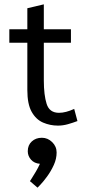

<svg xmlns="http://www.w3.org/2000/svg" viewBox="-20 -564 403 885"><path d="M247 15Q211 15 178.5 1Q146 -13 126 -48.5Q106 -84 106 -149V-367H23V-429H106V-526L182 -544V-429H307V-367H182V-193Q182 -126 195 -85Q208 -44 252 -44Q283 -44 322 -62L337 -6Q316 2 293 8.5Q270 15 247 15ZM153 301 118 271Q118 271 126 258.5Q134 246 145 227.5Q156 209 164 191Q138 189 123 172Q108 155 108 133Q108 105 126.5 88Q145 71 173 71Q200 71 220.5 91Q241 111 241 139Q241 168 228 196.5Q215 225 197.5 249Q180 273 166.5 287Q153 301 153 301Z"/></svg>

Font: Podkova VF Beta
Style: Regular
Weight: 400
Designer: Ilya Yudin
Foundry: Cyreal (www.cyreal.org)
Version: Version 2.100